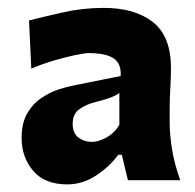

<svg xmlns="http://www.w3.org/2000/svg" viewBox="-20 -847 501 494"><path d="M153.3 -372.6Q94.7 -372.6 65.2 -407.7Q35.6 -442.9 35.6 -492.2Q35.6 -530.3 50 -555.2Q64.5 -580.1 86.2 -594.7Q107.9 -609.4 130.4 -616.7Q152.8 -624 168.9 -627L290.5 -651.4Q292.5 -684.1 271.7 -697.3Q251 -710.4 208 -710.4Q198.2 -710.4 173.6 -705.3Q148.9 -700.2 118.4 -691.2Q87.9 -682.1 60.5 -670.4L54.7 -794.4Q87.4 -802.7 139.9 -814.7Q192.4 -826.7 247.1 -826.7Q326.7 -826.7 373.3 -790.3Q419.9 -753.9 419.9 -671.4Q419.9 -650.4 418.2 -619.9Q416.5 -589.4 416.5 -565.9V-533.2Q416.5 -501 422.6 -463.1Q428.7 -425.3 443.8 -383.3H309.1L293.5 -448.7H284.2Q262.7 -418.9 227.8 -395.8Q192.9 -372.6 153.3 -372.6ZM216.3 -481.9Q232.9 -481.9 253.7 -493.2Q274.4 -504.4 287.1 -525.9V-607.9Q278.8 -601.6 266.6 -596.7Q254.4 -591.8 222.7 -583.5Q202.1 -578.6 184.6 -566.4Q167 -554.2 167 -528.8Q167 -503.9 181.9 -492.9Q196.8 -481.9 216.3 -481.9Z"/></svg>

Font: Pinar-FD ExtraBold
Style: Regular
Weight: 800
Designer: Amin Abedi
Version: Version 3.000